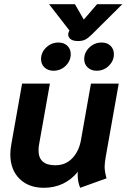

<svg xmlns="http://www.w3.org/2000/svg" viewBox="-20 -882 601 912"><path d="M29 -150Q29 -170 34 -198L85 -485H217L166 -198Q163 -182 163 -168Q163 -97 243 -97Q292 -97 324 -131Q356 -165 365 -219L412 -485H544L482 -136Q477 -106 477 -90Q477 -67 486 -35L361 10Q349 -17 349 -52Q349 -62 350 -66Q287 10 188 10Q116 10 72.5 -33Q29 -76 29 -150ZM304 -718Q304 -725 307 -731L310 -737L213 -862H336L378 -789L441 -862H561L416 -718Q399 -701 385 -694Q371 -687 351 -687Q327 -687 315.5 -696Q304 -705 304 -718ZM175 -601Q175 -633 199.5 -656.5Q224 -680 258 -680Q284 -680 300 -664.5Q316 -649 316 -625Q316 -593 292 -569.5Q268 -546 234 -546Q208 -546 191.5 -561.5Q175 -577 175 -601ZM380 -601Q380 -633 404.5 -656.5Q429 -680 463 -680Q489 -680 505 -664.5Q521 -649 521 -625Q521 -593 497 -569.5Q473 -546 439 -546Q413 -546 396.5 -561.5Q380 -577 380 -601Z"/></svg>

Font: Niramit
Style: Bold Italic
Weight: 700
Italic angle: -10°
Designer: Katatrad Aksorn Co.,Ltd.
Foundry: Cadson Demak Co.,Ltd.
Version: Version 1.001; ttfautohint (v1.6)